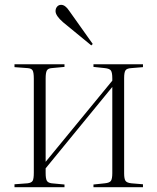

<svg xmlns="http://www.w3.org/2000/svg" viewBox="-20 -775 652 795"><path d="M40 0V-12L94 -16Q110 -18 115 -26Q120 -34 120 -60V-449Q120 -475 115 -483.5Q110 -492 94 -493L40 -497V-509H247V-498L194 -493Q179 -492 174 -483Q169 -474 169 -450V-105L445 -441V-451Q445 -474 439.5 -482.5Q434 -491 414 -493L367 -498V-509H572V-497L524 -493Q505 -492 499.5 -483.5Q494 -475 494 -452V-57Q494 -35 499.5 -26.5Q505 -18 524 -16L572 -12V0H367V-11L414 -16Q434 -18 439.5 -26.5Q445 -35 445 -58V-415L169 -78V-59Q169 -35 174 -26.5Q179 -18 194 -16L247 -11V0ZM358 -587 241 -683Q210 -710 210 -729Q210 -740 216.5 -747.5Q223 -755 233 -755Q250 -755 266 -731L364 -593Z"/></svg>

Font: Literata 72pt ExtraLight
Style: Regular
Weight: 200
Designer: Latin by Veronika Burian and Jose Scaglione. Greek by Irene Vlachou. Cyrillic by Vera Evstafieva.
Foundry: TypeTogether
Version: Version 3.002